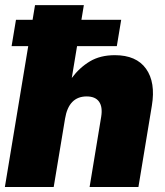

<svg xmlns="http://www.w3.org/2000/svg" viewBox="-20 -748 659 768"><path d="M240.2 -273.4 194.8 0H-0.5L120.1 -727.5H315.4L267.1 -436Q297.9 -477.5 339.4 -502.4Q380.9 -527.3 439.5 -527.3Q525.4 -527.3 564.2 -472.9Q603 -418.5 587.4 -325.2L533.7 0H338.4L384.8 -281.2Q391.1 -320.3 376.2 -341.3Q361.3 -362.3 326.7 -362.3Q254.9 -362.3 240.2 -273.4ZM26.4 -563.5 43.9 -668.9H464.8L447.3 -563.5Z"/></svg>

Font: Inter Display Black
Style: Italic
Weight: 900
Italic angle: -9.39999°
Designer: Rasmus Andersson
Foundry: rsms
Version: Version 4.000;git-a52131595